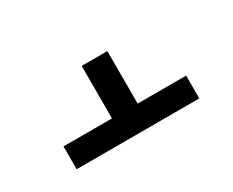

<svg xmlns="http://www.w3.org/2000/svg" viewBox="-53 -724 706 583"><g transform="rotate(-30 300.0 -432.0)"><path d="M85 -300V-380H255V-564H345V-380H515V-300Z"/></g></svg>

Font: Iosevka Medium Extended
Style: Regular
Weight: 500
Width: 7
Monospace: yes
Designer: Belleve Invis
Foundry: Belleve Invis
Version: Version 32.5.0; ttfautohint (v1.8.4)